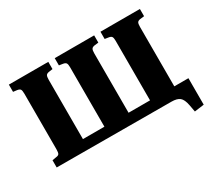

<svg xmlns="http://www.w3.org/2000/svg" viewBox="-160 -991 1564 1425"><g transform="rotate(-30 622.5 -278.5)"><path d="M1140 153 1129 93Q1119 40 1096 21.5Q1073 3 1026 3L44 0V-62L79 -68Q98 -70 104 -80Q110 -90 110 -119V-595Q110 -622 103.5 -631.5Q97 -641 77 -644L44 -648V-710H382V-648L348 -643Q330 -640 324 -629.5Q318 -619 318 -593V-85H502V-596Q502 -620 495.5 -630Q489 -640 469 -643L437 -648V-710H775V-648L740 -644Q722 -641 715.5 -631Q709 -621 709 -594V-85H893V-596Q893 -620 887 -630Q881 -640 861 -643L829 -648V-710H1167V-648L1132 -644Q1113 -641 1107 -631Q1101 -621 1101 -594V-85H1222V142Z"/></g></svg>

Font: Literata 36pt ExtraBold
Style: Regular
Weight: 800
Designer: Latin by Veronika Burian and Jose Scaglione. Greek by Irene Vlachou. Cyrillic by Vera Evstafieva.
Foundry: TypeTogether
Version: Version 3.002